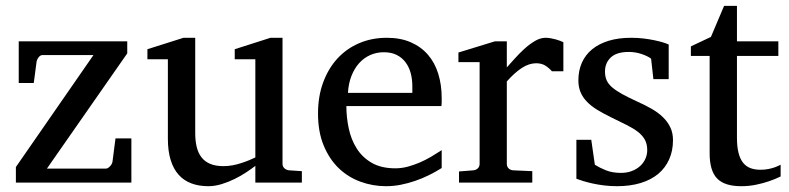

<svg xmlns="http://www.w3.org/2000/svg" viewBox="-20 -623 2690 655"><path d="M34.2 0V-53.2L298.8 -435.1H125Q117.7 -435.1 112.1 -428Q106.4 -420.9 105 -414.1L95.2 -339.8H43.9V-481.9H414.1V-440.9L140.1 -47.9H341.8Q345.2 -47.9 348.9 -50.3Q352.5 -52.7 355.7 -56.2Q358.9 -59.6 361.1 -63.7Q363.3 -67.9 363.8 -71.8L374 -150.9H428.2V0Z M851.1 0V-57.1Q838.4 -47.4 820.1 -35.2Q801.8 -22.9 780.5 -12.5Q759.3 -2 736.1 5.1Q712.9 12.2 690.9 12.2Q658.7 12.2 633.1 2.7Q607.4 -6.8 589.6 -26.6Q571.8 -46.4 562.3 -76.9Q552.7 -107.4 552.7 -149.9V-420.9H482.9V-455.1L606 -494.1H646V-168.9Q646 -142.6 651.1 -121.6Q656.2 -100.6 667.7 -85.9Q679.2 -71.3 697.8 -63.7Q716.3 -56.2 742.7 -56.2Q757.8 -56.2 773.4 -59.1Q789.1 -62 803.2 -66.7Q817.4 -71.3 829.8 -76.4Q842.3 -81.5 851.1 -85.9V-420.9H780.8V-455.1L902.8 -494.1H943.8V-64Q943.8 -54.7 950.4 -48.8Q957 -43 965.8 -42L1009.8 -39.1V0Z M1486.8 -49.8Q1465.8 -36.6 1443.1 -25.4Q1420.4 -14.2 1396.2 -5.9Q1372.1 2.4 1347.2 7.3Q1322.3 12.2 1296.9 12.2Q1251.5 12.2 1209.5 -3.2Q1167.5 -18.6 1135.5 -49.3Q1103.5 -80.1 1084.2 -126.7Q1064.9 -173.3 1064.9 -235.8Q1064.9 -294.4 1082.5 -342Q1100.1 -389.6 1131.3 -423.6Q1162.6 -457.5 1205.6 -475.8Q1248.5 -494.1 1299.8 -494.1Q1346.2 -494.1 1381.3 -478.8Q1416.5 -463.4 1439.9 -436.3Q1463.4 -409.2 1475.1 -371.3Q1486.8 -333.5 1486.8 -289.1V-275.9Q1486.8 -268.1 1485.8 -261.2H1161.6Q1161.6 -223.1 1169.7 -185.1Q1177.7 -147 1196.8 -116.7Q1215.8 -86.4 1248 -67.6Q1280.3 -48.8 1328.6 -48.8Q1350.1 -48.8 1371.1 -54.4Q1392.1 -60.1 1412.4 -68.8Q1432.6 -77.6 1451.2 -88.6Q1469.7 -99.6 1486.8 -110.8ZM1386.7 -328.1Q1386.7 -353 1380.9 -374.3Q1375 -395.5 1363 -411.1Q1351.1 -426.8 1332.8 -435.8Q1314.5 -444.8 1289.6 -444.8Q1264.6 -444.8 1243.2 -435.3Q1221.7 -425.8 1205.3 -407.7Q1189 -389.6 1179 -364Q1168.9 -338.4 1167 -306.2H1386.7Z M1862.8 -379.9Q1853 -391.1 1840.3 -399.2Q1827.6 -407.2 1809.1 -407.2Q1784.7 -407.2 1759.8 -390.9Q1734.9 -374.5 1709 -345.2V-64Q1709 -54.7 1714.8 -48.8Q1720.7 -43 1730 -42L1795.9 -39.1V0H1545.9V-38.1L1595.2 -42Q1604 -43 1610.1 -48.8Q1616.2 -54.7 1616.2 -64V-411.1H1543.9V-443.8L1668 -481.9H1709V-393.1Q1719.7 -404.8 1735.1 -422.1Q1750.5 -439.5 1768.1 -455.6Q1785.6 -471.7 1804.4 -482.9Q1823.2 -494.1 1840.8 -494.1Q1848.6 -494.1 1857.4 -492.7Q1866.2 -491.2 1874.5 -489Q1882.8 -486.8 1889.9 -484.1Q1897 -481.4 1901.9 -479V-379.9Z M2275.9 -145Q2275.9 -108.4 2262.7 -79.1Q2249.5 -49.8 2225.1 -29.5Q2200.7 -9.3 2165 1.5Q2129.4 12.2 2085 12.2Q2062 12.2 2040.3 9.5Q2018.6 6.8 2000.2 2.7Q1981.9 -1.5 1967.8 -5.9Q1953.6 -10.3 1946.3 -13.2V-146H1997.1L2009.3 -61Q2024.4 -51.3 2046.6 -42.2Q2068.8 -33.2 2098.1 -33.2Q2119.6 -33.2 2136.2 -39.8Q2152.8 -46.4 2164.3 -57.1Q2175.8 -67.9 2181.9 -81.8Q2188 -95.7 2188 -110.8Q2188 -131.8 2179.7 -146.7Q2171.4 -161.6 2155.8 -173.6Q2140.1 -185.5 2117.4 -196.8Q2094.7 -208 2065.9 -222.2Q2038.6 -235.4 2017.6 -248.3Q1996.6 -261.2 1982.2 -276.1Q1967.8 -291 1960.4 -308.8Q1953.1 -326.7 1953.1 -349.1Q1953.1 -382.3 1965.1 -409.2Q1977.1 -436 2000 -454.8Q2022.9 -473.6 2056.4 -483.9Q2089.8 -494.1 2133.3 -494.1Q2155.3 -494.1 2175.3 -491.7Q2195.3 -489.3 2211.9 -485.8Q2228.5 -482.4 2241.2 -478.5Q2253.9 -474.6 2261.2 -471.2V-353H2209L2201.2 -422.9Q2190.4 -431.2 2169.4 -438.5Q2148.4 -445.8 2125 -445.8Q2083.5 -445.8 2063.7 -427Q2043.9 -408.2 2043.9 -378.9Q2043.9 -361.8 2049.6 -349.1Q2055.2 -336.4 2068.1 -325.2Q2081.1 -314 2102.3 -302.2Q2123.5 -290.5 2155.3 -275.9Q2181.6 -264.2 2203.6 -251.5Q2225.6 -238.8 2241.7 -223.1Q2257.8 -207.5 2266.8 -188.5Q2275.9 -169.4 2275.9 -145Z M2643.1 -21Q2624.5 -11.7 2602.5 -4.4Q2584 2 2559.6 7.1Q2535.2 12.2 2508.3 12.2Q2451.7 12.2 2426.3 -14.2Q2400.9 -40.5 2400.9 -100.1V-432.1H2336.9V-464.8L2405.3 -497.1L2450.2 -603H2494.1V-481.9H2635.3V-432.1H2494.1V-152.8Q2494.1 -123 2499.3 -102.3Q2504.4 -81.5 2514.4 -68.6Q2524.4 -55.7 2539.3 -49.8Q2554.2 -43.9 2574.2 -43.9Q2588.9 -43.9 2601.3 -46.4Q2613.8 -48.8 2623 -52.2Q2633.8 -56.2 2643.1 -61Z"/></svg>

Font: BabelStone Ogham Stemless
Style: Regular
Weight: 400
Designer: Andrew West
Foundry: BabelStone
Version: Version 2.02 March 14, 2022